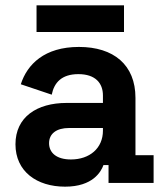

<svg xmlns="http://www.w3.org/2000/svg" viewBox="-20 -686 618 720"><path d="M224 14C328 14 359 -42 368 -67H387V0H556V-104H488V-319C488 -443 406 -510 276 -510C147 -510 82 -445 58 -370L174 -331C183 -376 211 -408 274 -408C338 -408 366 -374 366 -328V-300H230C118 -300 38 -247 38 -145C38 -43 118 14 224 14ZM117 -566H445V-666H117ZM164 -149C164 -185 192 -206 239 -206H366V-196C366 -130 316 -88 246 -88C192 -88 164 -113 164 -149Z"/></svg>

Font: Meta Space
Style: Bold
Weight: 700
Designer: Meta Pool / Florian Karsten
Foundry: Meta Pool / Florian Karsten
Version: Version 2.000;Glyphs 3.1.1 (3137)